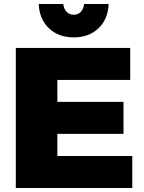

<svg xmlns="http://www.w3.org/2000/svg" viewBox="-20 -941 723 961"><path d="M296.9 -920.9Q299.3 -896.5 313.5 -881.8Q327.6 -867.2 349.1 -867.2Q370.6 -867.2 384.5 -881.8Q398.4 -896.5 400.9 -920.9H523.9Q520.5 -844.7 472.9 -799.3Q425.3 -753.9 349.1 -753.9Q272.9 -753.9 225.1 -799.3Q177.2 -844.7 173.8 -920.9ZM59.1 -701.2H631.8V-541H267.1V-431.2H598.1V-271H267.1V-160.2H642.1V0H59.1Z"/></svg>

Font: Montserrat arm ExtraBold
Style: Regular
Weight: 800
Designer: Julieta Ulanovsky
Foundry: Julieta Ulanovsky
Version: Version 6.000;PS 006.000;hotconv 1.0.88;makeotf.lib2.5.64775